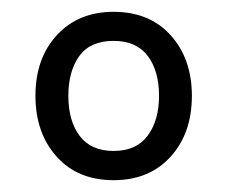

<svg xmlns="http://www.w3.org/2000/svg" viewBox="-20 -575 385 325"><path d="M172.2 -270Q111.5 -270 75.8 -310Q40 -350 40 -412.8Q40 -476.3 76.4 -515.7Q112.8 -555 172.2 -555Q233.2 -555 269 -515.2Q304.8 -475.3 304.8 -412.8Q304.8 -349.5 268.8 -309.8Q232.8 -270 172.2 -270ZM172.2 -319.5Q211 -319.5 230.1 -345.5Q249.2 -371.5 249.2 -412.8Q249.2 -455.2 229.9 -480.5Q210.7 -505.8 172.2 -505.8Q132.7 -505.8 114.2 -480.1Q95.7 -454.3 95.7 -412.8Q95.7 -370.3 114.9 -344.9Q134.2 -319.5 172.2 -319.5Z"/></svg>

Font: Manrope Variable Light
Style: Regular
Weight: 200
Designer: Mikhail Sharanda
Foundry: Mikhail Sharanda
Version: Version 4.505